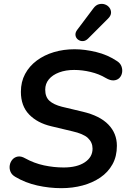

<svg xmlns="http://www.w3.org/2000/svg" viewBox="-20 -972 671 1002"><path d="M300 10Q237 10 174.5 -4Q112 -18 60 -49Q41 -60 34.5 -76.5Q28 -93 31 -110Q34 -127 45 -139.5Q56 -152 73 -155Q90 -158 111 -146Q158 -120 209.5 -109Q261 -98 312 -98Q382 -98 422.5 -125Q463 -152 463 -196Q463 -229 439 -251.5Q415 -274 357 -287L248 -313Q175 -330 132 -374.5Q89 -419 89 -493Q89 -545 111 -586Q133 -627 172 -656Q211 -685 261.5 -700Q312 -715 369 -715Q422 -715 482 -700.5Q542 -686 591 -653Q608 -642 614 -625.5Q620 -609 617 -592.5Q614 -576 603 -565Q592 -554 574 -552.5Q556 -551 532 -565Q497 -586 453 -596.5Q409 -607 367 -607Q323 -607 288.5 -594Q254 -581 235 -558Q216 -535 216 -504Q216 -466 238 -446Q260 -426 303 -415L412 -389Q501 -368 545.5 -322Q590 -276 590 -211Q590 -156 567 -114.5Q544 -73 503.5 -45.5Q463 -18 411 -4Q359 10 300 10ZM544 -875 440 -771Q427 -758 412.5 -757.5Q398 -757 387 -765.5Q376 -774 374 -787.5Q372 -801 382 -815L467 -928Q480 -946 496.5 -950Q513 -954 527.5 -949Q542 -944 551 -932Q560 -920 559.5 -905Q559 -890 544 -875Z"/></svg>

Font: Nunito Variable Extra Light
Style: Italic
Weight: 200
Italic angle: -9°
Designer: Vernon Adams
Foundry: Vernon Adams
Version: Version 3.602